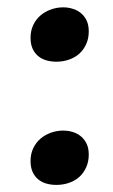

<svg xmlns="http://www.w3.org/2000/svg" viewBox="-20 -489 310 528"><path d="M224.1 -402.8Q224.1 -383.3 217 -367.7Q210 -352.1 198 -341.3Q186 -330.6 169.7 -325Q153.3 -319.3 134.8 -319.3Q120.6 -319.3 107.7 -323Q94.7 -326.7 85 -334.7Q75.2 -342.8 69.6 -355.2Q64 -367.7 64 -385.3Q64 -404.3 71.3 -419.9Q78.6 -435.5 91.1 -446.3Q103.5 -457 119.9 -462.9Q136.2 -468.8 153.8 -468.8Q167.5 -468.8 180.2 -464.8Q192.9 -460.9 202.6 -452.9Q212.4 -444.8 218.3 -432.4Q224.1 -419.9 224.1 -402.8ZM224.1 -64Q224.1 -44.4 217 -28.8Q210 -13.2 198 -2.4Q186 8.3 169.7 13.9Q153.3 19.5 134.8 19.5Q120.6 19.5 107.7 15.9Q94.7 12.2 85 4.2Q75.2 -3.9 69.6 -16.4Q64 -28.8 64 -46.4Q64 -65.4 71.3 -81.1Q78.6 -96.7 91.1 -107.4Q103.5 -118.2 119.9 -124Q136.2 -129.9 153.8 -129.9Q167.5 -129.9 180.2 -126Q192.9 -122.1 202.6 -114Q212.4 -106 218.3 -93.5Q224.1 -81.1 224.1 -64Z"/></svg>

Font: Gentium Basic
Style: Bold
Weight: 700
Designer: J. Victor Gaultney and Annie Olsen
Foundry: SIL International
Version: Version 1.100